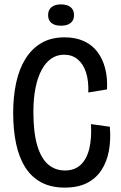

<svg xmlns="http://www.w3.org/2000/svg" viewBox="-20 -842 551 874"><path d="M275 12Q213 12 168.5 -11.5Q124 -35 95.5 -79.5Q67 -124 53.5 -187Q40 -250 40 -328Q40 -402 53.5 -465Q67 -528 96 -574.5Q125 -621 169 -646.5Q213 -672 274 -672Q324 -672 361.5 -655Q399 -638 423 -606.5Q447 -575 458.5 -531.5Q470 -488 467 -435L382 -421Q384 -474 371.5 -512.5Q359 -551 333.5 -572Q308 -593 272 -593Q240 -593 214.5 -576Q189 -559 170.5 -525.5Q152 -492 142 -443.5Q132 -395 132 -333Q132 -239 149.5 -180Q167 -121 199 -93.5Q231 -66 276 -66Q320 -66 347.5 -92Q375 -118 386.5 -165.5Q398 -213 394 -277L480 -265Q485 -205 475.5 -154.5Q466 -104 441 -66.5Q416 -29 375 -8.5Q334 12 275 12ZM258 -725Q229 -725 214 -737.5Q199 -750 199 -773Q199 -797 214.5 -809.5Q230 -822 257 -822Q286 -822 301.5 -809.5Q317 -797 317 -773Q317 -750 301.5 -737.5Q286 -725 258 -725Z"/></svg>

Font: Bricolage Grotesque 72pt SemiCondensed
Style: Regular
Weight: 400
Width: 4
Designer: Mathieu Triay
Foundry: Atelier Triay
Version: Version 1.001;gftools[0.9.33.dev8+g029e19f]